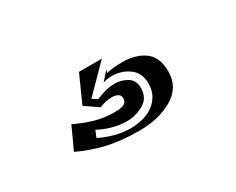

<svg xmlns="http://www.w3.org/2000/svg" viewBox="-45 -139 589 480"><g transform="rotate(-30 250.0 101.5)"><path d="M151 165Q171 175 193 181Q215 187 238 187Q254 187 271 183Q288 179 301.5 170Q315 161 323.5 146.5Q332 132 332 112Q332 81 310.5 65.5Q289 50 262 50Q247 50 236 54L259 28L255 38Q264 35 277 34Q290 33 302 33Q340 33 365 51Q390 69 390 111Q390 156 350.5 179.5Q311 203 254 203Q200 203 160.5 193.5Q121 184 85 167L114 104Q144 118 169 125Q194 132 223 132Q244 132 251.5 127Q259 122 259 113Q259 104 252.5 100Q246 96 236 96Q225 96 216.5 98Q208 100 199 104L161 78L196 0H262L189 74L204 83Q218 77 231.5 73.5Q245 70 259 70Q276 70 293 79.5Q310 89 310 112Q310 141 287 154Q264 167 239 167Q219 167 198.5 161.5Q178 156 159 146Z"/></g></svg>

Font: J.M. Nexus Grotesque
Style: Regular
Weight: 900
Designer: deFharo
Foundry: deFharo
Version: Version 3.003